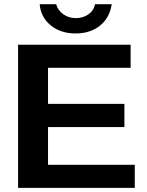

<svg xmlns="http://www.w3.org/2000/svg" viewBox="-20 -903 707 923"><path d="M627.9 0H66.9V-688H607.9V-577.1H210.9V-403.8H578.1V-292H210.9V-110.8H627.9ZM342.8 -742.2Q272 -742.2 224.1 -780.8Q175.3 -821.3 170.9 -882.8H250Q258.3 -853 284.4 -834.5Q310.5 -815.9 344.2 -815.9Q379.4 -815.9 405 -834Q430.7 -852.1 437 -882.8H517.1Q507.3 -817.4 460.7 -779.8Q414.1 -742.2 342.8 -742.2Z"/></svg>

Font: Libra Sans Modern
Style: Bold
Weight: 700
Foundry: Stefan Peev, Context Ltd
Version: Version 1.000